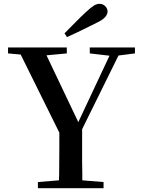

<svg xmlns="http://www.w3.org/2000/svg" viewBox="-20 -983 735 1003"><path d="M178 0V-32L288 -41Q288 -57 289 -71Q289 -103 289.5 -138.5Q290 -174 290 -220V-290L88 -698L22 -704V-735H329V-704L223 -694L389 -345L552 -692L449 -704V-735H685V-704L599 -693L409 -308V-221Q409 -175 409 -139.5Q409 -104 410 -71Q410 -57 410 -41L521 -32V0ZM317 -809Q346 -838 374.5 -867Q403 -896 430 -921Q455 -944 470 -953.5Q485 -963 500 -963Q518 -963 530 -950.5Q542 -938 542 -923Q542 -909 529.5 -894Q517 -879 483 -863Q446 -844 407.5 -825.5Q369 -807 330 -789Z"/></svg>

Font: Early Summer Mincho SemiBold
Style: Regular
Weight: 600
Designer: GuiWonder
Version: Version 1.002